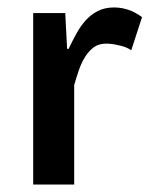

<svg xmlns="http://www.w3.org/2000/svg" viewBox="-20 -495 414 515"><path d="M332 -360Q322 -368 301 -373Q280 -378 265 -378Q245 -378 232 -368.5Q219 -359 209 -343.5Q199 -328 192 -308Q185 -288 179 -267V0H69V-460H155L160 -364H164Q174 -385 185 -405Q196 -425 210 -440.5Q224 -456 242.5 -465.5Q261 -475 286 -475Q326 -475 361 -449Z"/></svg>

Font: Quattrocento Sans
Style: Bold
Weight: 700
Designer: Pablo Impallari
Foundry: Pablo Impallari, Igino Marini, Brenda Gallo
Version: Version 2.000